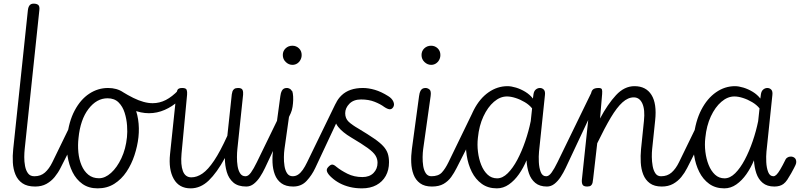

<svg xmlns="http://www.w3.org/2000/svg" viewBox="-20 -1024 4416 1054"><path d="M173 0Q129 0 103 -18Q77 -36 64.8 -65.8Q52.5 -95.5 50.5 -132Q48.5 -168.5 52.5 -205L133 -967.5Q135 -985.5 142.5 -994.8Q150 -1004 164.5 -1004Q181.5 -1004 190 -996.8Q198.5 -989.5 196 -968L115.5 -205Q113.5 -187 113.2 -162Q113 -137 117.5 -112.8Q122 -88.5 133.8 -72.5Q145.5 -56.5 168 -56.5Q179 -56.5 184.8 -46.8Q190.5 -37 191 -25.5Q191 -15.5 186.8 -7.8Q182.5 0 173 0ZM169.5 -56.5Q203.5 -56.5 226.8 -77Q250 -97.5 267.5 -133.5L413 -432.5Q415.5 -437 417 -437Q422 -437.5 423 -426.2Q424 -415 422.5 -397.2Q421 -379.5 418.5 -359.5Q416 -337 410.5 -311Q405 -285 401 -277L312 -101.5Q299 -75.5 280 -52.2Q261 -29 234.8 -14.5Q208.5 0 173 0Q155 0 146.2 -9Q137.5 -18 137.5 -29Q137.5 -36 141.2 -42.2Q145 -48.5 152 -52.5Q159 -56.5 169.5 -56.5Z M516 10Q467 10 432.8 -14.2Q398.5 -38.5 378.2 -79Q358 -119.5 350.5 -169Q343 -218.5 348 -268.5Q357.5 -356.5 389.8 -417.2Q422 -478 469.8 -509.5Q517.5 -541 573 -541Q621.5 -541 655.5 -518Q689.5 -495 710 -456.2Q730.5 -417.5 738 -369.2Q745.5 -321 740 -270.5Q734.5 -221.5 718.2 -172Q702 -122.5 674.5 -81.2Q647 -40 607.5 -15Q568 10 516 10ZM411 -266.5Q406.5 -227 410.2 -188Q414 -149 427.5 -116.8Q441 -84.5 464.8 -65Q488.5 -45.5 523.5 -45.5Q557 -45.5 589.8 -75Q622.5 -104.5 646.5 -155.5Q670.5 -206.5 677 -271Q680 -298.5 677.5 -334.8Q675 -371 664.2 -405.2Q653.5 -439.5 630.8 -462Q608 -484.5 570.5 -484.5Q510.5 -484.5 465.8 -426Q421 -367.5 411 -266.5ZM797.5 -402.5Q754 -402.5 707.8 -421.2Q661.5 -440 612.5 -478Q603 -485.5 605.2 -494.2Q607.5 -503 615.5 -510Q623.5 -517 633.8 -521Q644 -525 648.5 -522Q682.5 -501 712 -486.5Q741.5 -472 767.8 -464.8Q794 -457.5 818 -457.5Q856 -457.5 890.5 -475.2Q925 -493 959.5 -529Q963.5 -533 966.8 -525.2Q970 -517.5 970.5 -506Q971 -499.5 970 -492.8Q969 -486 966.5 -480.2Q964 -474.5 959.5 -470Q926 -439 884.2 -420.8Q842.5 -402.5 797.5 -402.5Z M1332 0Q1286.5 0 1261 -22Q1235.5 -44 1225 -79.8Q1214.5 -115.5 1214.5 -156.5Q1170.5 -76 1125.8 -33Q1081 10 1026.5 10Q963 10 933.8 -41.8Q904.5 -93.5 913.5 -178.5L948 -506.5Q949 -519 954 -530Q959 -541 980.5 -541Q1001 -541 1004.8 -530.5Q1008.5 -520 1007 -504L976.5 -180.5Q971 -119.5 984 -85Q997 -50.5 1030.5 -50.5Q1061 -50.5 1091.5 -71.5Q1122 -92.5 1155.5 -142.5Q1189 -192.5 1228 -278.5L1252.5 -506.5Q1253.5 -514.5 1256.2 -522.5Q1259 -530.5 1266.2 -535.8Q1273.5 -541 1287 -541Q1307 -541 1311.5 -530.2Q1316 -519.5 1314.5 -504L1283 -205Q1281 -187 1280.8 -162Q1280.5 -137 1284.2 -112.8Q1288 -88.5 1298.2 -72.5Q1308.5 -56.5 1327 -56.5Q1337 -56.5 1342 -47.2Q1347 -38 1347.5 -27.5Q1348 -17 1344.2 -8.5Q1340.5 0 1332 0ZM1328.5 -56.5Q1343 -56.5 1357.8 -77Q1372.5 -97.5 1390 -133.5L1579.5 -523Q1580.5 -524.5 1581 -525Q1581.5 -525.5 1582 -525.5Q1585 -525.5 1587.5 -510.8Q1590 -496 1589.5 -475Q1589 -457 1586 -437.5Q1583 -418 1576 -402.5L1434.5 -101.5Q1422.5 -76 1407.2 -52.8Q1392 -29.5 1373.2 -14.8Q1354.5 0 1332 0Q1314 0 1305.2 -9Q1296.5 -18 1296.5 -29Q1296.5 -39.5 1304.8 -48Q1313 -56.5 1328.5 -56.5Z M1532.5 -722Q1532.5 -744 1547.8 -758.5Q1563 -773 1585 -773Q1606 -773 1621 -758.8Q1636 -744.5 1636 -722Q1636 -707.5 1629.2 -695Q1622.5 -682.5 1611 -675.2Q1599.5 -668 1585 -668Q1565 -668 1548.8 -683.5Q1532.5 -699 1532.5 -722ZM1589.5 0Q1549 0 1524.5 -18Q1500 -36 1488.8 -65.8Q1477.5 -95.5 1476 -132Q1474.5 -168.5 1479.5 -205L1519 -496.5Q1521.5 -515.5 1526.8 -525Q1532 -534.5 1539 -537.8Q1546 -541 1553.5 -541Q1565 -541.5 1575.8 -533.2Q1586.5 -525 1582.5 -496.5L1541.5 -205Q1539 -187 1538.5 -162Q1538 -137 1541.8 -112.8Q1545.5 -88.5 1556.2 -72.5Q1567 -56.5 1587 -56.5H1601.5Q1611 -56.5 1616.5 -50.8Q1622 -45 1623.5 -36.8Q1625 -28.5 1621.8 -20Q1618.5 -11.5 1610.5 -5.8Q1602.5 0 1589.5 0ZM1586 -56.5Q1603.5 -56.5 1617 -65.8Q1630.5 -75 1642.5 -92.2Q1654.5 -109.5 1666 -133.5L1819 -448.5Q1827.5 -466.5 1834.5 -466.5Q1840.5 -467 1844.2 -455.8Q1848 -444.5 1849 -430Q1850 -418 1849 -406.5Q1848 -395 1845.5 -389.5L1710.5 -101.5Q1692 -62 1663.2 -31Q1634.5 0 1589.5 0Q1571.5 0 1562.8 -9Q1554 -18 1554 -29Q1554 -39.5 1562.2 -48Q1570.5 -56.5 1586 -56.5Z M1967 10Q1931 10 1900.5 2.5Q1870 -5 1845 -18.2Q1820 -31.5 1800.5 -49.5Q1782.5 -65.5 1776.2 -79.5Q1770 -93.5 1780 -105Q1793 -120 1802.8 -120.5Q1812.5 -121 1826.5 -108.5Q1851 -88.5 1887.5 -70.2Q1924 -52 1969.5 -52Q2008.5 -52 2030.5 -74.5Q2052.5 -97 2052.5 -130.5Q2052.5 -152 2041.2 -170.2Q2030 -188.5 1998.8 -211.2Q1967.5 -234 1907.5 -269.5Q1860.5 -297.5 1836.8 -327.2Q1813 -357 1813 -403.5Q1813 -460.5 1855.2 -500.8Q1897.5 -541 1972 -541Q2003 -541 2038 -530.8Q2073 -520.5 2111 -496.5Q2131.5 -484 2139.2 -466.5Q2147 -449 2138.5 -435.5Q2130.5 -423 2118.2 -424.2Q2106 -425.5 2088.5 -437.5Q2068.5 -452.5 2036.5 -465.2Q2004.5 -478 1962 -478Q1921 -478 1898 -454.5Q1875 -431 1875 -402.5Q1875 -374 1893.5 -356.2Q1912 -338.5 1948.5 -317.5Q2001 -286 2034 -263.2Q2067 -240.5 2084.5 -221Q2102 -201.5 2108.8 -180.8Q2115.5 -160 2115.5 -133Q2115.5 -90.5 2097.5 -58.2Q2079.5 -26 2046.2 -8Q2013 10 1967 10Z M2294 -722Q2294 -744 2309.2 -758.5Q2324.5 -773 2346.5 -773Q2367.5 -773 2382.5 -758.8Q2397.5 -744.5 2397.5 -722Q2397.5 -707.5 2390.8 -695Q2384 -682.5 2372.5 -675.2Q2361 -668 2346.5 -668Q2326.5 -668 2310.2 -683.5Q2294 -699 2294 -722ZM2351 0Q2310.5 0 2286 -18Q2261.5 -36 2250.2 -65.8Q2239 -95.5 2237.5 -132Q2236 -168.5 2241 -205L2280.5 -496.5Q2283 -515.5 2288.2 -525Q2293.5 -534.5 2300.5 -537.8Q2307.5 -541 2315 -541Q2326.5 -541.5 2337.2 -533.2Q2348 -525 2344 -496.5L2303 -205Q2300.5 -187 2300 -162Q2299.5 -137 2303.2 -112.8Q2307 -88.5 2317.8 -72.5Q2328.5 -56.5 2348.5 -56.5H2363Q2372.5 -56.5 2378 -50.8Q2383.5 -45 2385 -36.8Q2386.5 -28.5 2383.2 -20Q2380 -11.5 2372 -5.8Q2364 0 2351 0ZM2347.5 -56.5Q2386.5 -56.5 2405.5 -77Q2424.5 -97.5 2442 -133.5L2580 -418Q2585.5 -429.5 2589.5 -433.2Q2593.5 -437 2596.5 -437Q2603.5 -437 2603.8 -414.8Q2604 -392.5 2594 -346.5Q2588.5 -321.5 2580.5 -296.5Q2572.5 -271.5 2562.5 -251L2486.5 -101.5Q2473.5 -75.5 2456.8 -52.2Q2440 -29 2415 -14.5Q2390 0 2351 0Q2333 0 2324.2 -9Q2315.5 -18 2315.5 -29Q2315.5 -39.5 2323.8 -48Q2332 -56.5 2347.5 -56.5Z M2707.5 10Q2659 10 2624.8 -14.8Q2590.5 -39.5 2570 -80.5Q2549.5 -121.5 2542 -171.2Q2534.5 -221 2539.5 -271Q2549 -359 2581.5 -421.5Q2614 -484 2662.2 -517.5Q2710.5 -551 2766 -551Q2786.5 -551 2812.8 -543Q2839 -535 2864 -519.8Q2889 -504.5 2905.5 -483L2908.5 -506Q2911 -524 2921.2 -532.5Q2931.5 -541 2944 -541Q2956.5 -541 2965.2 -532Q2974 -523 2971.5 -502L2939 -191.5Q2936.5 -166 2938 -134.2Q2939.5 -102.5 2948.5 -79.5Q2957.5 -56.5 2977.5 -56.5Q2988 -56.5 2993 -47.2Q2998 -38 2998.5 -26.5Q2998.5 -16.5 2994.5 -8.2Q2990.5 0 2982.5 0Q2942.5 0 2918.5 -20Q2894.5 -40 2883.5 -72.8Q2872.5 -105.5 2870.5 -144Q2853.5 -103 2829 -68Q2804.5 -33 2773.8 -11.5Q2743 10 2707.5 10ZM2709 -45Q2739 -45 2767.2 -73Q2795.5 -101 2820 -147.2Q2844.5 -193.5 2863.5 -249Q2882.5 -304.5 2893.5 -359L2901 -429Q2885.5 -448.5 2860.8 -463.2Q2836 -478 2810 -486.2Q2784 -494.5 2763 -494.5Q2725.5 -494.5 2691.5 -465.2Q2657.5 -436 2633.8 -385Q2610 -334 2603.5 -268Q2599 -230 2603.8 -190.8Q2608.5 -151.5 2621.8 -118.5Q2635 -85.5 2656.8 -65.2Q2678.5 -45 2709 -45ZM2979 -56.5Q2993.5 -56.5 3008.2 -77Q3023 -97.5 3040.5 -133.5L3230 -523Q3231 -524.5 3231.5 -525Q3232 -525.5 3232.5 -525.5Q3235.5 -525.5 3238 -510.8Q3240.5 -496 3240 -475Q3239.5 -457 3236.5 -437.5Q3233.5 -418 3226.5 -402.5L3085 -101.5Q3073 -76 3057.8 -52.8Q3042.5 -29.5 3023.8 -14.8Q3005 0 2982.5 0Q2964.5 0 2955.8 -9Q2947 -18 2947 -29Q2947 -39.5 2955.2 -48Q2963.5 -56.5 2979 -56.5Z M3613 0Q3572 0 3547.5 -18Q3523 -36 3511.2 -65.8Q3499.5 -95.5 3497.5 -132Q3495.5 -168.5 3499 -205L3515 -360.5Q3521.5 -422 3506.2 -455.8Q3491 -489.5 3459 -489.5Q3427.5 -489.5 3397 -462Q3366.5 -434.5 3333.2 -378.8Q3300 -323 3258.5 -237.5L3236 -41.5Q3235 -29.5 3232.8 -20.2Q3230.5 -11 3224 -5.5Q3217.5 0 3203.5 0Q3182.5 0 3177.5 -11.2Q3172.5 -22.5 3174.5 -39.5L3224 -506Q3226 -524.5 3235.2 -532.8Q3244.5 -541 3266 -541Q3281 -541 3284 -533.8Q3287 -526.5 3285.5 -508L3274 -373.5Q3316 -452.5 3361.8 -501.8Q3407.5 -551 3463 -551Q3526.5 -551 3556.5 -502.8Q3586.5 -454.5 3576.5 -362.5L3560 -205Q3558 -187 3558.2 -162Q3558.5 -137 3562.8 -112.8Q3567 -88.5 3577.8 -72.5Q3588.5 -56.5 3608 -56.5Q3621 -56.5 3627 -47.2Q3633 -38 3633 -27Q3633 -17 3628 -8.5Q3623 0 3613 0ZM3609.5 -56.5Q3643.5 -56.5 3666.8 -77Q3690 -97.5 3707.5 -133.5L3853 -432.5Q3855.5 -437 3857 -437Q3862 -437.5 3863 -426.2Q3864 -415 3862.5 -397.2Q3861 -379.5 3858.5 -359.5Q3856 -337 3850.5 -311Q3845 -285 3841 -277L3752 -101.5Q3739 -75.5 3720 -52.2Q3701 -29 3674.8 -14.5Q3648.5 0 3613 0Q3595 0 3586.2 -9Q3577.5 -18 3577.5 -29Q3577.5 -36 3581 -42.2Q3584.5 -48.5 3591.8 -52.5Q3599 -56.5 3609.5 -56.5Z M3956 10Q3907.5 10 3873.2 -14.8Q3839 -39.5 3818.5 -80.5Q3798 -121.5 3790.5 -171.2Q3783 -221 3788 -271Q3797.5 -359 3830 -421.5Q3862.5 -484 3910.8 -517.5Q3959 -551 4014.5 -551Q4035 -551 4061.2 -543Q4087.5 -535 4112.5 -519.8Q4137.5 -504.5 4154 -483L4157 -506Q4159.5 -524 4169.8 -532.5Q4180 -541 4192.5 -541Q4205 -541 4213.8 -532Q4222.5 -523 4220 -502L4187.5 -191.5Q4185 -166 4186.5 -134.2Q4188 -102.5 4197 -79.5Q4206 -56.5 4226 -56.5Q4236.5 -56.5 4241.5 -47.2Q4246.5 -38 4247 -26.5Q4247 -16.5 4243 -8.2Q4239 0 4231 0Q4191 0 4167 -20Q4143 -40 4132 -72.8Q4121 -105.5 4119 -144Q4102 -103 4077.5 -68Q4053 -33 4022.2 -11.5Q3991.5 10 3956 10ZM3957.5 -45Q3987.5 -45 4015.8 -73Q4044 -101 4068.5 -147.2Q4093 -193.5 4112 -249Q4131 -304.5 4142 -359L4149.5 -429Q4134 -448.5 4109.2 -463.2Q4084.5 -478 4058.5 -486.2Q4032.5 -494.5 4011.5 -494.5Q3974 -494.5 3940 -465.2Q3906 -436 3882.2 -385Q3858.5 -334 3852 -268Q3847.5 -230 3852.2 -190.8Q3857 -151.5 3870.2 -118.5Q3883.5 -85.5 3905.2 -65.2Q3927 -45 3957.5 -45ZM4226 -56.5Q4233.5 -56.5 4242 -64.5Q4251 -73 4263.2 -93.5Q4275.5 -114 4293.5 -150.5Q4295 -154 4302.5 -159.2Q4310 -164.5 4321 -164.5Q4332.5 -164.5 4341.2 -158Q4350 -151.5 4351 -137.5Q4352 -129.5 4347.2 -118.5Q4342.5 -107.5 4323.5 -73Q4311.5 -52 4301.8 -37.2Q4292 -22.5 4280.5 -14Q4261.5 0 4231 0Q4220.5 0 4215.8 -9Q4211 -18 4211 -29Q4211 -39.5 4215 -48Q4219 -56.5 4226 -56.5Z"/></svg>

Font: Edu SA Hand Cursive
Style: Regular
Weight: 400
Designer: Tina and Corey Anderson, Eben Sorkin, Mirko Velimirovic
Foundry: Google for Education
Version: Version 2.000